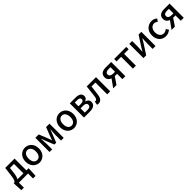

<svg xmlns="http://www.w3.org/2000/svg" viewBox="673 -2820 5269 5269"><g transform="rotate(-45 3307.0 -185.5)"><path d="M130 0H485V193H584L596 -18V-92H513V-551H150L121 -315C101 -144 78 -108 48 -92H19V-18L31 193H130ZM166 -92C191 -133 211 -196 222 -291L241 -458H398V-92Z M925 14C1061 14 1183 -92 1183 -275C1183 -458 1061 -564 925 -564C788 -564 665 -458 665 -275C665 -92 788 14 925 14ZM925 -82C838 -82 784 -158 784 -275C784 -391 838 -469 925 -469C1011 -469 1065 -391 1065 -275C1065 -158 1011 -82 925 -82Z M1319 0H1421V-214C1421 -266 1412 -360 1408 -419H1413C1428 -375 1448 -324 1464 -281L1558 -51H1628L1720 -281C1736 -324 1756 -373 1772 -419H1777C1772 -360 1764 -266 1764 -214V0H1868V-551H1736L1644 -314C1630 -269 1613 -227 1597 -184H1592C1578 -227 1562 -269 1546 -314L1450 -551H1319Z M2262 14C2398 14 2520 -92 2520 -275C2520 -458 2398 -564 2262 -564C2125 -564 2002 -458 2002 -275C2002 -92 2125 14 2262 14ZM2262 -82C2175 -82 2121 -158 2121 -275C2121 -391 2175 -469 2262 -469C2348 -469 2402 -391 2402 -275C2402 -158 2348 -82 2262 -82Z M2656 0H2885C3011 0 3106 -47 3106 -158C3106 -235 3055 -273 2991 -288V-293C3050 -310 3083 -353 3083 -409C3083 -512 2995 -551 2874 -551H2656ZM2768 -325V-470H2865C2940 -470 2971 -444 2971 -397C2971 -353 2939 -325 2860 -325ZM2768 -80V-245H2870C2952 -245 2992 -214 2992 -165C2992 -112 2955 -80 2875 -80Z M3212 14C3301 14 3353 -50 3370 -172C3383 -268 3393 -363 3405 -458H3557V0H3673V-551H3313C3300 -435 3287 -318 3273 -203C3263 -128 3239 -97 3203 -97C3193 -97 3185 -99 3177 -101L3157 4C3174 10 3190 14 3212 14Z M4072 -287C3994 -287 3949 -320 3949 -378C3949 -437 3994 -463 4072 -463H4147V-287ZM3789 0H3918L4057 -206H4058H4147V0H4262V-551H4054C3930 -551 3835 -507 3835 -381C3835 -298 3885 -248 3950 -224Z M4555 0H4670V-458H4848V-551H4378V-458H4555Z M4964 0H5070L5257 -289C5277 -321 5307 -372 5327 -406H5332C5327 -335 5320 -262 5320 -205V0H5432V-551H5326L5139 -262C5120 -229 5089 -178 5069 -145H5065C5069 -215 5076 -288 5076 -345V-551H4964Z M5830 14C5893 14 5958 -10 6009 -55L5961 -132C5928 -103 5887 -82 5841 -82C5750 -82 5686 -158 5686 -275C5686 -391 5752 -469 5845 -469C5882 -469 5913 -452 5943 -426L6000 -501C5960 -536 5909 -564 5839 -564C5694 -564 5567 -458 5567 -275C5567 -92 5681 14 5830 14Z M6338 -287C6260 -287 6215 -320 6215 -378C6215 -437 6260 -463 6338 -463H6413V-287ZM6055 0H6184L6323 -206H6324H6413V0H6528V-551H6320C6196 -551 6101 -507 6101 -381C6101 -298 6151 -248 6216 -224Z"/></g></svg>

Font: Noto Sans CJK TC Medium
Style: Regular
Weight: 500
Designer: Ryoko NISHIZUKA 西塚涼子 (kana, bopomofo & ideographs); Paul D. Hunt (Latin, Greek & Cyrillic); Sandoll Communications 산돌커뮤니
Foundry: Adobe
Version: Version 2.004;hotconv 1.0.118;makeotfexe 2.5.65603